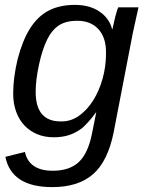

<svg xmlns="http://www.w3.org/2000/svg" viewBox="-20 -558 596 786"><path d="M194 208Q27 208 2 84L82 64Q99 141 196 141Q265 141 303 105Q341 69 357 -13L374 -98H373Q357 -76 343.5 -61Q330 -46 319 -36Q296 -17 267 -6.5Q238 4 200 4Q162 4 131.5 -9Q101 -22 79.5 -45Q58 -68 46 -101Q34 -134 34 -175Q34 -240 52 -315Q72 -392 102 -440Q134 -491 179 -514.5Q224 -538 287 -538Q347 -538 387.5 -510.5Q428 -483 439 -438H440L452 -490Q461 -523 464 -528H547L538 -488L523 -419L445 -15Q421 103 360.5 155.5Q300 208 194 208ZM126 -182Q126 -61 228 -61H233Q271 -61 304 -84.5Q337 -108 361.5 -147Q386 -186 400 -236Q414 -286 414 -339V-344Q414 -405 382.5 -439Q351 -473 296 -473Q251 -473 222.5 -455Q194 -437 174 -398Q164 -378 155.5 -352.5Q147 -327 140 -295Q133 -263 129.5 -235Q126 -207 126 -182Z"/></svg>

Font: Libra Sans Modern
Style: Italic
Weight: 400
Italic angle: -12°
Foundry: Stefan Peev, Context Ltd
Version: Version 1.000